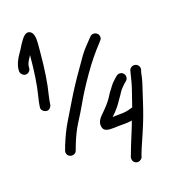

<svg xmlns="http://www.w3.org/2000/svg" viewBox="-109 -778 834 920"><g transform="rotate(-15 307.5 -317.5)"><path d="M418 -209C422 -215 428 -222 434 -231C440 -240 445 -249 450 -258C455 -267 460 -275 464 -282C468 -289 471 -296 475 -302C479 -308 486 -317 496 -328L507 -339C512 -344 514 -350 514 -357C514 -364 511 -370 506 -375C501 -380 495 -382 488 -382C481 -382 475 -379 470 -374L459 -363C447 -350 439 -340 434 -331C429 -322 425 -315 420 -309C416 -302 411 -292 404 -279C397 -266 380 -242 351 -209C334 -188 330 -169 339 -150C345 -137 363 -133 395 -137C410 -139 425 -141 441 -142C457 -143 469 -145 477 -147C482 -148 484 -149 485 -149C482 -136 475 -112 464 -78C453 -44 445 -16 439 6L435 19C434 26 435 32 438 38C441 44 446 48 453 50C460 52 467 51 473 47C479 43 483 39 485 32L488 19C490 10 500 -20 518 -73C536 -126 549 -174 559 -218C569 -262 576 -291 579 -304C582 -317 584 -328 585 -336L588 -360L591 -372C592 -379 591 -385 587 -391C583 -397 577 -401 570 -402C563 -403 557 -402 551 -398C545 -394 541 -388 540 -381L538 -369C537 -360 534 -348 532 -332C530 -316 520 -275 503 -209C495 -206 489 -204 484 -202C479 -200 473 -199 467 -197C461 -195 448 -194 429 -192C421 -191 415 -191 411 -190C407 -189 404 -189 401 -189C402 -191 408 -197 418 -209ZM156 -62C163 -60 170 -61 176 -64C182 -67 186 -72 188 -79L195 -104C206 -142 219 -176 234 -205C249 -234 264 -263 278 -294C292 -325 313 -366 343 -418C373 -470 402 -512 429 -546L437 -557C442 -562 444 -569 443 -576C442 -583 439 -589 433 -593C427 -597 421 -599 414 -598C407 -597 401 -594 397 -588L388 -577C383 -570 374 -559 361 -543C348 -527 331 -498 308 -457C277 -404 253 -359 236 -324C219 -289 203 -256 188 -226C173 -196 159 -160 146 -118L139 -93C137 -86 138 -80 141 -74C144 -68 149 -64 156 -62ZM50 -493C57 -493 63 -496 68 -501C73 -506 75 -512 75 -519V-526C75 -535 78 -545 84 -557L95 -578C95 -498 91 -431 82 -377C80 -363 78 -351 77 -340L76 -326C75 -319 77 -313 82 -308C87 -303 93 -300 100 -299C107 -298 113 -300 118 -305C123 -310 126 -315 127 -322L128 -337C129 -346 130 -357 132 -370C141 -421 146 -493 146 -585V-621C146 -653 140 -673 128 -681C121 -686 114 -687 106 -684C98 -681 89 -672 80 -657C71 -642 65 -631 62 -624C59 -617 54 -609 49 -600C32 -571 24 -546 24 -526V-519C24 -512 27 -506 32 -501C37 -496 43 -493 50 -493Z"/></g></svg>

Font: AppleStorm
Style: Rg
Weight: 400
Foundry: Cannot Into Space Fonts
Version: Version 1.01